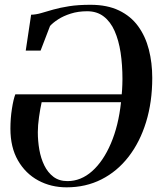

<svg xmlns="http://www.w3.org/2000/svg" viewBox="-20 -772 676 802"><path d="M87.5 -560.5 110 -710.5Q130.5 -711 152.5 -717.5Q174.5 -724 202.5 -732Q230.5 -740 268.5 -746Q306.5 -752 358 -752Q428 -752 477.2 -728.2Q526.5 -704.5 557 -662.5Q587.5 -620.5 601.8 -565Q616 -509.5 616 -446.5Q616 -346 590.2 -262.2Q564.5 -178.5 517 -117.2Q469.5 -56 404 -22.8Q338.5 10.5 258 10.5Q193 10.5 139.8 -18.2Q86.5 -47 55 -101.8Q23.5 -156.5 23.5 -234.5Q23.5 -277.5 29.8 -317.5Q36 -357.5 44 -378H488.5Q489.5 -387 490 -397.2Q490.5 -407.5 491 -419Q491.5 -430.5 491.5 -441.5Q491.5 -501 483.8 -552.2Q476 -603.5 458.8 -642.5Q441.5 -681.5 413.2 -703.2Q385 -725 344 -725Q306.5 -725 275.8 -715.2Q245 -705.5 223 -691.2Q201 -677 189 -663.5L149.5 -560.5ZM485.5 -345H154Q148 -318.5 143 -283.2Q138 -248 138 -220Q138 -183.5 144.2 -147.2Q150.5 -111 165 -81.2Q179.5 -51.5 203.2 -33.5Q227 -15.5 262 -15.5Q318 -15.5 364.8 -57Q411.5 -98.5 443.2 -172.8Q475 -247 485.5 -345Z"/></svg>

Font: Merriweather 144pt Medium
Style: Italic
Weight: 500
Italic angle: -7.8°
Version: Version 2.101